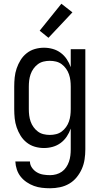

<svg xmlns="http://www.w3.org/2000/svg" viewBox="-20 -783 540 1026"><path d="M248 223Q226 223 204 220.5Q182 218 161.5 210.5Q141 203 122.5 190.5Q104 178 90.5 161Q77 144 70 123Q63 102 62 80H140Q140 98 151 113.5Q162 129 177.5 138Q193 147 211 150Q229 153 248 153Q264 153 280.5 148.5Q297 144 310.5 134.5Q324 125 333.5 111Q343 97 348.5 81Q354 65 356 48.5Q358 32 358 15V-96Q350 -73 336.5 -53Q323 -33 304 -19Q285 -5 262 1.5Q239 8 215 8Q190 8 166 1Q142 -6 122.5 -21.5Q103 -37 90 -58Q77 -79 69 -102.5Q61 -126 58.5 -150.5Q56 -175 56 -200V-320Q56 -345 58.5 -369.5Q61 -394 69 -417.5Q77 -441 90 -462Q103 -483 122.5 -498.5Q142 -514 166 -521Q190 -528 215 -528Q239 -528 262 -521.5Q285 -515 304 -501Q323 -487 336.5 -467Q350 -447 358 -424V-520H436V15Q436 42 432 68.5Q428 95 417.5 119Q407 143 390 164Q373 185 350 198.5Q327 212 300.5 217.5Q274 223 248 223ZM246 -62Q263 -62 279.5 -66Q296 -70 309.5 -80Q323 -90 333 -104Q343 -118 348.5 -134Q354 -150 356 -166.5Q358 -183 358 -200V-320Q358 -337 356 -353.5Q354 -370 348.5 -386Q343 -402 333 -416Q323 -430 309.5 -440Q296 -450 279.5 -454Q263 -458 246 -458Q229 -458 212.5 -454Q196 -450 182.5 -440Q169 -430 159 -416Q149 -402 143.5 -386Q138 -370 136 -353.5Q134 -337 134 -320V-200Q134 -183 136 -166.5Q138 -150 143.5 -134Q149 -118 159 -104Q169 -90 182.5 -80Q196 -70 212.5 -66Q229 -62 246 -62ZM239 -581 192 -619 308 -763 367 -717Z"/></svg>

Font: Iosevka Fixed
Style: Regular
Weight: 400
Monospace: yes
Designer: Belleve Invis
Foundry: Belleve Invis
Version: Version 33.2.4